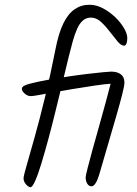

<svg xmlns="http://www.w3.org/2000/svg" viewBox="-20 -800 574 807"><path d="M515 -640Q515 -624 511 -616Q507 -608 502 -608Q489 -608 474 -626Q459 -644 441.5 -667Q424 -690 404.5 -708Q385 -726 362 -726Q342 -726 328 -713.5Q314 -701 304 -678.5Q294 -656 285.5 -625.5Q277 -595 268 -558Q257 -512 243 -454.5Q229 -397 214 -335.5Q199 -274 183.5 -216.5Q168 -159 154 -113Q140 -67 128 -40Q116 -13 108 -13Q103 -13 96 -18.5Q89 -24 84 -32.5Q79 -41 79 -51Q79 -60 92 -105Q105 -150 125.5 -223Q146 -296 169 -390.5Q192 -485 213 -592Q226 -660 246 -701Q266 -742 293.5 -761Q321 -780 356 -780Q385 -780 413 -765Q441 -750 464 -728Q487 -706 501 -682Q515 -658 515 -640ZM503 -453Q503 -440 493.5 -402.5Q484 -365 468.5 -311.5Q453 -258 435 -196.5Q417 -135 399 -73Q390 -42 381.5 -29.5Q373 -17 365 -17Q353 -17 346.5 -28.5Q340 -40 340 -54Q340 -61 348 -92.5Q356 -124 368.5 -169.5Q381 -215 395.5 -266Q410 -317 423 -365Q436 -413 445 -448Q423 -447 376 -440Q329 -433 281 -425Q244 -419 208 -412.5Q172 -406 145.5 -401Q119 -396 109 -396Q96 -396 84 -406.5Q72 -417 72 -427Q72 -440 105 -448Q139 -457 181.5 -464.5Q224 -472 267.5 -478.5Q311 -485 349 -489.5Q387 -494 413.5 -496.5Q440 -499 447 -499Q473 -499 488 -487.5Q503 -476 503 -453Z"/></svg>

Font: Kalam Variable Light
Style: Regular
Weight: 300
Designer: Lipi Raval, Jonny Pinhorn
Foundry: Indian Type Foundry
Version: Version 3.000